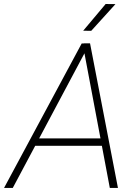

<svg xmlns="http://www.w3.org/2000/svg" viewBox="-56 -924 665 944"><path d="M368.7 -679.7 6.8 0H-36.1L345.7 -710.4H378.9ZM483.9 0 355.5 -681.6 356 -710.9H386.7L523.9 0ZM463.9 -243.7 458.5 -207H104.5L109.9 -243.7ZM353 -772.9 463.4 -904.3 511.7 -903.8 392.6 -772.5Z"/></svg>

Font: Roboto ExtraLight
Style: Italic
Weight: 250
Designer: Christian Robertson
Foundry: Google
Version: Version 3.009; 2024